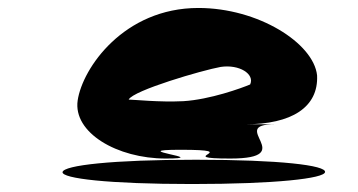

<svg xmlns="http://www.w3.org/2000/svg" viewBox="-20 -706 898 482"><path d="M137 -274C135 -258 252 -244 462 -244C672 -244 794 -258 796 -274C799 -291 682 -305 472 -305C262 -305 140 -291 137 -274ZM175 -454C163 -373 274 -308 396 -308C518 -308 288 -330 433 -330C600 -330 408 -308 558 -308C734 -308 548 -394 670 -394H596C711 -394 780 -436 776 -517C767 -598 628 -686 478 -686C291 -686 187 -535 175 -454ZM303 -456C314 -479 489 -530 534 -538C581 -545 620 -520 608 -494C587 -485 507 -456 440 -452C380 -449 315 -456 303 -456Z"/></svg>

Font: Ampere
Style: SuExtIta
Weight: 400
Version: Version 1